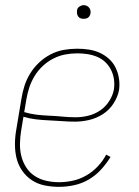

<svg xmlns="http://www.w3.org/2000/svg" viewBox="-20 -717 540 745"><path d="M209 8Q181 8 153.5 2.5Q126 -3 104 -17.5Q82 -32 66.5 -54Q51 -76 44.5 -102Q38 -128 38 -156.5Q38 -185 43 -213L63 -333Q67 -359 75 -384Q83 -409 97.5 -432.5Q112 -456 132.5 -475Q153 -494 177.5 -506.5Q202 -519 228 -523.5Q254 -528 280 -528Q303 -528 325.5 -524.5Q348 -521 367.5 -512Q387 -503 403 -488.5Q419 -474 428.5 -454.5Q438 -435 441.5 -413Q445 -391 442 -368Q437 -341 420.5 -315.5Q404 -290 379 -274Q354 -258 326 -251.5Q298 -245 271 -245Q246 -245 220.5 -247Q195 -249 169.5 -250Q144 -251 119 -254Q94 -257 71 -264L62 -210Q58 -185 57.5 -159.5Q57 -134 63 -110.5Q69 -87 82 -67Q95 -47 115 -34Q135 -21 159.5 -15.5Q184 -10 209 -10Q236 -10 263 -16Q290 -22 314.5 -36Q339 -50 359 -71Q379 -92 392 -117L409 -108Q393 -82 372 -59Q351 -36 324.5 -20.5Q298 -5 268 1.5Q238 8 209 8ZM274 -262Q298 -262 322.5 -268Q347 -274 368 -288Q389 -302 403.5 -324.5Q418 -347 422 -370Q425 -391 422 -410.5Q419 -430 410.5 -446.5Q402 -463 388.5 -476Q375 -489 357 -496.5Q339 -504 319.5 -507Q300 -510 280 -510Q256 -510 232.5 -505.5Q209 -501 186.5 -489.5Q164 -478 145.5 -460.5Q127 -443 114 -421.5Q101 -400 93.5 -377Q86 -354 82 -330L74 -282Q97 -275 122 -272Q147 -269 172.5 -268Q198 -267 223 -264.5Q248 -262 274 -262ZM304 -644Q298 -644 292.5 -646Q287 -648 283.5 -653Q280 -658 279 -664Q278 -670 279 -676Q279 -681 281.5 -685Q284 -689 288 -691.5Q292 -694 296 -695.5Q300 -697 305 -697Q311 -697 316.5 -694.5Q322 -692 326 -687Q330 -682 331 -676Q332 -670 331 -664Q330 -659 327.5 -655Q325 -651 321.5 -648.5Q318 -646 313.5 -645Q309 -644 304 -644Z"/></svg>

Font: Iosevka SS18 Thin
Style: Italic
Weight: 100
Italic angle: -9°
Monospace: yes
Designer: Belleve Invis
Foundry: Belleve Invis
Version: Version 25.1.1; ttfautohint (v1.8.4)